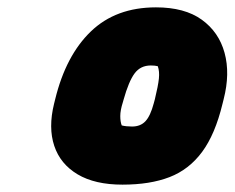

<svg xmlns="http://www.w3.org/2000/svg" viewBox="-20 -782 640 522"><path d="M404 -762Q482 -762 528.5 -728.5Q575 -695 590.5 -638.5Q606 -582 588 -512L585 -500Q565 -417 529.5 -369Q494 -321 441 -300.5Q388 -280 313 -280Q238 -280 191 -308Q144 -336 127.5 -385.5Q111 -435 127 -500L130 -512Q159 -631 227 -696.5Q295 -762 404 -762ZM390 -604Q362 -604 346 -582.5Q330 -561 316 -511L314 -504Q307 -482 307 -466.5Q307 -451 311 -441Q323 -438 339 -438Q362 -438 375.5 -452.5Q389 -467 398 -501L401 -512Q410 -549 412 -568.5Q414 -588 409 -602Q405 -603 400.5 -603.5Q396 -604 390 -604Z"/></svg>

Font: Recursive Mn Csl St XBk
Style: Italic
Weight: 1000
Italic angle: -15°
Monospace: yes
Version: Version 1.079;hotconv 1.0.112;makeotfexe 2.5.65598; ttfautoh